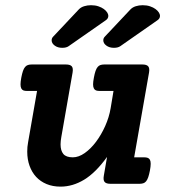

<svg xmlns="http://www.w3.org/2000/svg" viewBox="-20 -695 640 726"><path d="M239.7 -520.5Q231 -514.2 215.3 -514.2Q198.2 -514.2 186.8 -522.7Q175.3 -531.2 175.3 -542.5Q175.3 -550.8 181.2 -556.6L277.8 -659.2Q285.6 -667.5 297.9 -671.4Q310.1 -675.3 324.2 -675.3Q339.8 -675.3 352.1 -671.1Q364.3 -667 372.6 -660.9Q380.9 -654.8 385.3 -647.9Q389.6 -641.1 389.6 -635.3Q389.6 -625 380.4 -618.7ZM435.1 -520.5Q426.3 -514.2 410.6 -514.2Q393.6 -514.2 382.1 -522.7Q370.6 -531.2 370.6 -542.5Q370.6 -550.8 376.5 -556.6L473.1 -659.2Q481 -667.5 493.2 -671.4Q505.4 -675.3 519.5 -675.3Q535.2 -675.3 547.4 -671.1Q559.6 -667 567.9 -660.9Q576.2 -654.8 580.6 -647.9Q585 -641.1 585 -635.3Q585 -625 575.7 -618.7ZM384.8 -101.6Q341.8 -42 298.3 -15.6Q254.9 10.7 209 10.7Q179.7 10.7 156.2 1Q132.8 -8.8 116.7 -26.1Q100.6 -43.5 91.8 -67.9Q83 -92.3 83 -121.6Q83 -130.4 83.7 -139.4Q84.5 -148.4 86.4 -158.2L120.1 -351.1H82.5Q74.2 -351.1 68.8 -353Q63.5 -355 60.5 -360.6Q57.6 -366.2 57.6 -376Q57.6 -385.7 60.5 -401.4Q63.5 -417 66.9 -426.8Q70.3 -436.5 75 -441.9Q79.6 -447.3 85.7 -449.2Q91.8 -451.2 100.1 -451.2H229Q245.6 -451.2 251.5 -444.1Q257.3 -437 254.4 -420.4L211.9 -177.2Q209 -161.6 209 -148.9Q209 -125.5 219.5 -112.8Q230 -100.1 255.4 -100.1Q277.3 -100.1 300.3 -116.2Q323.2 -132.3 343 -158.7Q362.8 -185.1 377.7 -218.3Q392.6 -251.5 398.4 -286.1L409.2 -351.1H356.9Q348.6 -351.1 343.3 -353Q337.9 -355 335 -360.6Q332 -366.2 332 -376Q332 -385.7 335 -401.4Q337.9 -417 341.3 -426.8Q344.7 -436.5 349.4 -441.9Q354 -447.3 360.1 -449.2Q366.2 -451.2 374.5 -451.2H518.1Q534.7 -451.2 540.5 -444.1Q546.4 -437 543.5 -420.4L487.3 -100.1H524.9Q533.2 -100.1 538.6 -98.1Q543.9 -96.2 546.9 -90.8Q549.8 -85.4 549.8 -75.7Q549.8 -65.9 546.9 -50.3Q543.9 -34.7 540.5 -24.9Q537.1 -15.1 532.5 -9.5Q527.8 -3.9 521.7 -2Q515.6 0 507.3 0H397.9Q381.3 0 375.5 -7.1Q369.6 -14.2 372.6 -30.8Z"/></svg>

Font: Courier Prime
Style: Bold Italic
Weight: 700
Monospace: yes
Designer: Alan Dague-Greene
Foundry: Quote-Unquote Apps
Version: Version 1.202